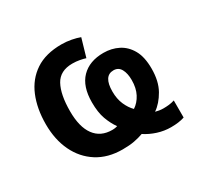

<svg xmlns="http://www.w3.org/2000/svg" viewBox="-130 -703 911 887"><g transform="rotate(-30 325.5 -259.5)"><path d="M296 -552Q322 -552 348 -547Q374 -542 392 -535L364 -439Q352 -443 333.5 -446.5Q315 -450 295 -450Q229 -450 202.5 -401.5Q176 -353 176 -264Q176 -180 208.5 -136Q241 -92 302 -92Q312 -92 319.5 -93.5Q327 -95 330 -96Q310 -124 297 -160Q284 -196 284 -249Q284 -334 326.5 -377.5Q369 -421 444 -421Q487 -421 522.5 -403Q558 -385 579.5 -347Q601 -309 601 -247Q601 -180 575.5 -135Q550 -90 515 -66Q523 -64 533.5 -62Q544 -60 557 -60Q571 -60 585.5 -61.5Q600 -63 616 -68V23Q587 33 544 33Q508 33 473.5 22Q439 11 410 -8Q388 0 362 5Q336 10 299 10Q221 10 165 -25.5Q109 -61 79 -123.5Q49 -186 49 -268Q49 -351 75.5 -415Q102 -479 156.5 -515.5Q211 -552 296 -552ZM444 -328Q391 -328 391 -245Q391 -206 404 -176Q417 -146 437 -126Q463 -143 479 -173.5Q495 -204 495 -247Q495 -283 482.5 -305.5Q470 -328 444 -328Z"/></g></svg>

Font: Noto Sans SemiBold
Style: Regular
Weight: 600
Designer: Monotype Design Team
Foundry: Monotype Imaging Inc.
Version: Version 2.007